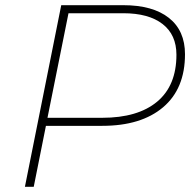

<svg xmlns="http://www.w3.org/2000/svg" viewBox="-20 -720 752 740"><path d="M693 -511Q693 -378 608.5 -306.5Q524 -235 374 -235H157L110 0H76L216 -700H455Q569 -700 631 -651Q693 -602 693 -511ZM660 -509Q660 -586 606.5 -627.5Q553 -669 455 -669H244L163 -266H374Q511 -266 585.5 -328Q660 -390 660 -509Z"/></svg>

Font: Montserrat Alternates ExLight
Style: Italic
Weight: 275
Italic angle: -11.3°
Designer: Julieta Ulanovsky
Foundry: Julieta Ulanovsky
Version: Version 7.200